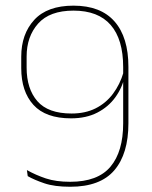

<svg xmlns="http://www.w3.org/2000/svg" viewBox="-20 -668 550 696"><path d="M246.5 -647.5Q345 -647.5 395.2 -590.2Q445.5 -533 445.5 -425.5V-221Q445.5 -110.5 394.5 -50.8Q343.5 9 234.5 9Q177.5 9 140.8 -3.5Q104 -16 80.5 -29.5L77.5 -51.5Q109.5 -33.5 146.2 -21.2Q183 -9 234.5 -9Q334.5 -9 380.5 -63.8Q426.5 -118.5 426.5 -221V-424.5Q426.5 -525.5 381.2 -577.5Q336 -629.5 246.5 -629.5Q160 -629.5 118.2 -582.5Q76.5 -535.5 76.5 -463V-423Q76.5 -346 115.5 -301.2Q154.5 -256.5 239.5 -256.5Q289 -256.5 326.5 -275.2Q364 -294 389.5 -328Q415 -362 428 -406.5L438.5 -393H432.5Q423.5 -350.5 398.2 -315.5Q373 -280.5 332.8 -259.8Q292.5 -239 237.5 -239Q145.5 -239 101.2 -287.8Q57 -336.5 57 -421V-462.5Q57 -544.5 104.2 -596Q151.5 -647.5 246.5 -647.5Z"/></svg>

Font: Anek Kannada Medium Thin
Style: Regular
Weight: 250
Version: Version 1.003